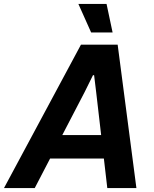

<svg xmlns="http://www.w3.org/2000/svg" viewBox="-59 -956 785 976"><path d="M-38.7 0 352.6 -729H539.1L634.4 0H486.4L429.9 -487.3L419.4 -573.6H413.6L371.6 -488.7L117.6 0ZM182.4 -150 240.7 -269.4H470.4L482.1 -150ZM404.3 -790.9 339.4 -936.1H482.6L513.4 -790.9Z"/></svg>

Font: Mona Sans
Style: Italic
Weight: 200
Italic angle: -11.6951°
Designer: Deni Anggara
Foundry: GitHub
Version: Version 2.000